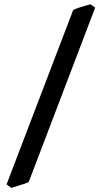

<svg xmlns="http://www.w3.org/2000/svg" viewBox="-20 -739 481 909"><path d="M116.2 122.1Q110.8 126 93.5 131.8Q76.2 137.7 58.6 142.8Q41 147.9 33.2 150.4L11.2 133.8L326.2 -690.9Q334.5 -696.3 350.6 -701.7Q366.7 -707 383.3 -711.7Q399.9 -716.3 408.2 -718.8L430.7 -703.1Z"/></svg>

Font: Dai Banna SIL
Style: Bold
Weight: 700
Designer: Victor Gaultney
Foundry: SIL International
Version: Version 4.000